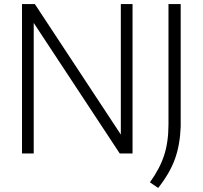

<svg xmlns="http://www.w3.org/2000/svg" viewBox="-20 -760 1004 951"><path d="M578.5 -740H636.5V0H573L147 -646.5V0H89V-740H152.5L578.5 -93.5ZM722.5 143Q771.5 75.5 793 9.2Q814.5 -57 814.5 -144.5V-740H875V-131.5Q871.5 -42 846.5 27.5Q821.5 97 763.5 171Z"/></svg>

Font: Encode Sans Light
Style: Regular
Weight: 300
Designer: Multiple Designers
Foundry: Impallari Type
Version: Version 2.000